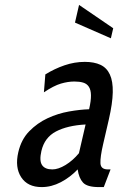

<svg xmlns="http://www.w3.org/2000/svg" viewBox="-20 -752 481 782"><path d="M402.7 10 430.3 -62H419.3C400 -62 389.9 -70.3 389.1 -87C388.3 -103.7 391.9 -129.7 400.1 -165L423.2 -265C433.3 -309 438.7 -346 439.3 -376C439.9 -406 436 -430.2 427.5 -448.5C419.1 -466.8 406.3 -480 389.2 -488C372 -496 350.8 -500 325.4 -500C297.4 -500 269.9 -495.3 242.7 -486C215.5 -476.7 189.5 -464.3 164.7 -449L158.8 -376C185.6 -394 208.7 -405.8 228 -411.5C247.3 -417.2 265.6 -420 283 -420C297 -420 309 -418.5 318.9 -415.5C328.9 -412.5 336.6 -406.8 342 -398.5C347.4 -390.2 350.3 -378.7 350.5 -364C350.8 -349.3 348.3 -330.3 342.9 -307C318.7 -306.3 291.5 -303.3 261.3 -298C231.1 -292.7 201.9 -283.5 173.9 -270.5C145.9 -257.5 121 -239.8 99.2 -217.5C77.4 -195.2 62.5 -166.7 54.5 -132C44.9 -90.7 48.9 -56.7 66.4 -30C83.9 -3.3 111.7 10 149.7 10C176.4 10 202.4 3.3 227.8 -10C253.2 -23.3 276.1 -40.7 296.3 -62C299.6 -38.7 306.8 -20.8 318 -8.5C329.1 3.8 350.7 10 382.7 10ZM328.6 -245 301.5 -128C284.9 -108 266.7 -92 247 -80C227.2 -68 209.3 -62 193.3 -62C173.3 -62 159.3 -67.8 151.4 -79.5C143.4 -91.2 142.5 -110.3 148.6 -137C157.1 -173.7 176.9 -200.2 208 -216.5C239.1 -232.8 279.3 -242.3 328.6 -245ZM285.4 -660 431.6 -596 441.1 -637 302 -732Z"/></svg>

Font: Cabin Condensed
Style: Regular
Weight: 400
Italic angle: -13°
Designer: Pablo Impallari
Foundry: Pablo Impallari. www.impallari.com Igino Marini. www.ikern.com
Version: Version 1.006